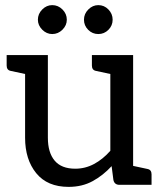

<svg xmlns="http://www.w3.org/2000/svg" viewBox="-20 -722 625 750"><path d="M248 8Q165 8 121.5 -45.5Q78 -99 78 -184V-433L22 -445Q6 -448 6 -466V-507H167V-184Q167 -126 193.5 -94.5Q220 -63 274 -63Q313 -63 347.5 -81.5Q382 -100 411 -133V-433L355 -445Q339 -448 339 -466V-507H500V-74L556 -62Q572 -59 572 -41V0H447Q427 0 423 -19L416 -73Q383 -37 342 -14.5Q301 8 248 8ZM241 -645Q241 -623 224 -606Q207 -589 184 -589Q162 -589 145 -606Q128 -623 128 -645Q128 -668 145 -685Q162 -702 184 -702Q207 -702 224 -685Q241 -668 241 -645ZM420 -645Q420 -622 403.5 -605.5Q387 -589 364 -589Q341 -589 324.5 -605.5Q308 -622 308 -645Q308 -668 325 -685Q342 -702 364 -702Q387 -702 403.5 -685Q420 -668 420 -645Z"/></svg>

Font: Aleo
Style: Regular
Weight: 400
Designer: Alessio Laiso
Foundry: Alessio Laiso
Version: Version 2.001; ttfautohint (v1.8.4.7-5d5b);gftools[0.9.29]